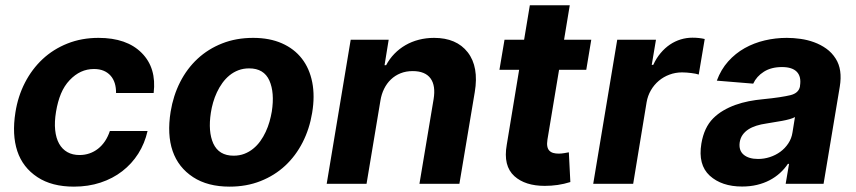

<svg xmlns="http://www.w3.org/2000/svg" viewBox="-20 -696 3241 727"><path d="M38.4 -270.6Q47.9 -331.3 74.4 -382.8Q100.9 -434.3 141.3 -472.1Q181.8 -509.9 235.4 -531.2Q289.1 -552.6 353 -552.6Q460.2 -552.6 516.7 -495.4Q573.2 -438.6 561.8 -343.8H419.4Q419.7 -364 414.6 -380.7Q409.4 -397.4 398.8 -409.4Q388.1 -421.5 372.5 -428.1Q356.9 -434.7 335.9 -434.7Q309.3 -434.7 286.6 -424.2Q263.8 -413.7 243.6 -392.4Q223.4 -371.1 210.9 -341.3Q198.5 -311.4 192.1 -272.7Q185.7 -234 188.9 -203.5Q192.1 -172.9 203.8 -152Q215.6 -131 235.1 -120Q254.6 -109 281.2 -109Q301.1 -109 318.7 -115.1Q336.3 -121.1 351.2 -132.8Q366.1 -144.5 377.5 -161.4Q388.8 -178.3 396 -199.9H538.7Q528.1 -153.1 503.6 -114.3Q479 -75.6 443 -47.8Q407 -19.9 360.6 -4.6Q314.3 10.7 259.9 10.7Q176.1 10.7 121.8 -25.2Q66.1 -61.8 45.5 -123.9Q24.9 -186.1 38.4 -270.6Z M626.1 -273.1Q636 -333.8 661.9 -384.9Q687.9 -436.1 728 -473.4Q768.1 -510.7 821.2 -531.6Q874.3 -552.6 938.6 -552.6Q1000.7 -552.6 1047.4 -532Q1094.1 -511.4 1123 -474.1Q1152 -436.8 1162.3 -384.4Q1172.6 -332 1161.9 -268.5Q1152 -208.1 1125.9 -157Q1099.8 -105.8 1059.7 -68.5Q1019.5 -31.2 966.4 -10.3Q913.4 10.7 849.4 10.7Q766.3 10.7 711.3 -25.2Q655.2 -61.8 633.7 -124.1Q612.2 -186.4 626.1 -273.1ZM787.6 -152.7Q808.9 -106.5 864.3 -106.5Q886.7 -106.5 905.2 -113.6Q923.7 -120.7 938.7 -133Q953.8 -145.2 965.6 -161.6Q977.3 -177.9 986 -196.6Q994.7 -215.2 1000.4 -235.1Q1006 -255 1009.2 -273.8Q1020.2 -345.5 1000 -391Q979.4 -437.1 923.3 -437.1Q901.3 -437.1 882.6 -430Q864 -422.9 848.9 -410.5Q833.8 -398.1 821.9 -381.6Q810 -365.1 801.3 -346.4Q792.6 -327.8 786.9 -307.9Q781.2 -288 778.4 -269.2Q767.4 -197.8 787.6 -152.7Z M1307.9 -545.5H1451.7L1436.1 -449.2H1442.1Q1454.9 -473.4 1473.5 -492.5Q1492.2 -511.7 1515.3 -525Q1538.4 -538.4 1565.9 -545.5Q1593.4 -552.6 1623.6 -552.6Q1708.5 -552.6 1751.1 -497.9Q1793.7 -442.8 1777.7 -347.3L1719.5 0H1568.2L1621.8 -320.3Q1630.3 -371.8 1610.1 -399.3Q1589.8 -426.8 1542.6 -426.8Q1517.4 -426.8 1496.6 -418.5Q1475.9 -410.2 1460.2 -395.2Q1444.6 -380.3 1434.5 -359.9Q1424.4 -339.5 1420.5 -315.3L1367.9 0H1217Z M1871.1 -431.8 1890.3 -545.5H1964.5L1986.2 -676.1H2137.4L2115.8 -545.5H2218.8L2199.9 -431.8H2096.9L2052.9 -167.6Q2050.4 -152 2052.4 -141.7Q2054.3 -131.4 2060.2 -125.4Q2066.1 -119.3 2075.1 -116.8Q2084.2 -114.3 2095.5 -114.3Q2106.2 -114.3 2117.2 -116.3Q2128.2 -118.3 2133.9 -119.3L2139.6 -6.7Q2116.1 0.7 2091.8 4.3Q2067.5 7.8 2042.6 7.8Q1968.8 7.8 1927.9 -28.8Q1884.6 -67.8 1898.8 -147.7L1945.7 -431.8Z M2226.2 0 2317.1 -545.5H2463.8L2447.8 -450.3H2453.5Q2465.2 -475.9 2481.4 -495Q2497.5 -514.2 2516.7 -527.2Q2535.9 -540.1 2557.5 -546.7Q2579.2 -553.3 2601.9 -553.3Q2615.1 -553.3 2626.6 -552Q2638.1 -550.8 2648.4 -548.3L2625.7 -413.7Q2621.1 -415.5 2613.6 -416.9Q2606.2 -418.3 2597.7 -419.4Q2589.1 -420.5 2580.1 -421.2Q2571 -421.9 2562.9 -421.9Q2537.6 -421.9 2515.1 -413.5Q2492.5 -405.2 2474.6 -390.1Q2456.7 -375 2444.6 -354.2Q2432.5 -333.5 2428.3 -308.6L2377.5 0Z M2635.7 -152.3Q2646 -213.4 2680.4 -247.9Q2697.4 -264.9 2718.9 -277.5Q2740.4 -290.1 2764.7 -298.8Q2789.1 -307.5 2815.3 -312.7Q2841.6 -317.8 2868.6 -320.3Q2905.2 -323.9 2930.8 -327.8Q2956.3 -331.7 2972.7 -335.6Q3004.6 -343.4 3009.2 -369.3V-371.4Q3014.6 -405.9 2997.2 -424Q2979.8 -442.1 2941.1 -442.1Q2900.2 -442.1 2872.5 -424.5Q2844.8 -407 2832 -379.3L2694.2 -390.6Q2709.9 -432.9 2737.2 -463.4Q2764.6 -494 2799.7 -513.7Q2834.9 -533.4 2875.7 -543Q2916.5 -552.6 2959.2 -552.6Q2984.7 -552.6 3011.4 -548.8Q3038 -545.1 3062.7 -536Q3087.4 -527 3108.7 -511.9Q3130 -496.8 3144.5 -473.7Q3170.5 -432.9 3159.8 -367.9L3098.4 0H2954.9L2967.7 -75.6H2963.4Q2950.6 -56.5 2933.2 -40.7Q2915.8 -24.9 2894 -13.5Q2872.2 -2.1 2846.1 4.1Q2820 10.3 2789.8 10.3Q2712.7 10.3 2667.3 -30.9Q2622.5 -72.1 2635.7 -152.3ZM2850.5 -94.1Q2873.2 -94.1 2895.1 -101.2Q2916.9 -108.3 2934.7 -121.3Q2952.4 -134.2 2964.8 -152.9Q2977.3 -171.5 2980.8 -195L2990.1 -252.8Q2983.3 -248.6 2970 -244.9Q2956.7 -241.1 2941.1 -238.3Q2925.4 -235.4 2909.6 -233Q2893.8 -230.5 2881.7 -228.3Q2861.5 -225.5 2844.1 -220Q2826.7 -214.5 2813.6 -206Q2800.4 -197.4 2791.9 -185.4Q2783.4 -173.3 2780.9 -157.3Q2776.6 -126.4 2795.8 -110.3Q2815 -94.1 2850.5 -94.1Z"/></svg>

Font: Inter P
Style: Bold Italic
Weight: 700
Italic angle: 9.39999°
Designer: Rasmus Andersson
Foundry: rsms
Version: Version 3.018;git-588b23468